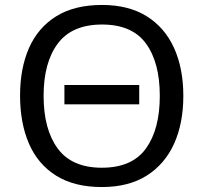

<svg xmlns="http://www.w3.org/2000/svg" viewBox="-20 -745 821 775"><path d="M720 -358Q720 -247 682.5 -164.5Q645 -82 572 -36Q499 10 391 10Q280 10 206.5 -36Q133 -82 97 -165Q61 -248 61 -359Q61 -469 97 -551Q133 -633 206.5 -679Q280 -725 392 -725Q499 -725 572 -679.5Q645 -634 682.5 -551.5Q720 -469 720 -358ZM156 -358Q156 -223 213 -145.5Q270 -68 391 -68Q513 -68 569 -145.5Q625 -223 625 -358Q625 -493 569 -569.5Q513 -646 392 -646Q271 -646 213.5 -569.5Q156 -493 156 -358ZM240 -324V-402H542V-324Z"/></svg>

Font: Noto Sans Historical
Style: Regular
Weight: 400
Designer: Monotype Design Team
Foundry: Monotype Imaging Inc.
Version: Version 2.013; ttfautohint (v1.8.4.7-5d5b)